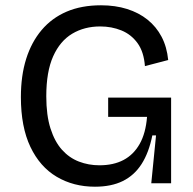

<svg xmlns="http://www.w3.org/2000/svg" viewBox="-20 -693 731 726"><path d="M339 13Q258 13 194.5 -24.5Q131 -62 95 -137.5Q59 -213 59 -326Q59 -407 79 -470.5Q99 -534 137.5 -579.5Q176 -625 232 -649Q288 -673 362 -673Q416 -673 460.5 -659Q505 -645 538 -618.5Q571 -592 591 -554Q611 -516 616 -466L528 -443Q524 -497 500 -530Q476 -563 439 -578Q402 -593 359 -593Q299 -593 253 -565.5Q207 -538 181 -480Q155 -422 155 -329Q155 -257 171 -207Q187 -157 214.5 -126.5Q242 -96 278.5 -82Q315 -68 356 -68Q409 -68 447 -88Q485 -108 508 -148.5Q531 -189 536 -251H389V-324H627V-224V0H552L570 -181H556Q543 -116 515.5 -73Q488 -30 444.5 -8.5Q401 13 339 13Z"/></svg>

Font: Bricolage Grotesque 24pt
Style: Regular
Weight: 400
Designer: Mathieu Triay
Foundry: Atelier Triay
Version: Version 1.001;gftools[0.9.33.dev8+g029e19f]